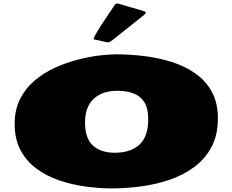

<svg xmlns="http://www.w3.org/2000/svg" viewBox="-20 -1025 1292 1067"><path d="M603 22Q531.7 22 455.8 11.7Q379.9 1.5 309.6 -22.5Q239.3 -46.4 183.3 -87.4Q127.4 -128.4 94.5 -189.7Q61.5 -251 61.5 -336.4Q61.5 -416.5 92.3 -476.3Q123 -536.1 174.3 -578.9Q225.6 -621.6 287.6 -649.7Q349.6 -677.7 413.1 -693.8Q476.6 -710 532 -716.6Q587.4 -723.1 624 -723.1Q701.7 -723.1 781.7 -713.4Q861.8 -703.6 935.1 -680.4Q1008.3 -657.2 1065.9 -616.7Q1123.5 -576.2 1157.2 -514.9Q1190.9 -453.6 1190.9 -367.7Q1190.9 -273.9 1154.8 -207Q1118.7 -140.1 1057.6 -95.5Q996.6 -50.8 919.9 -25.1Q843.3 0.5 761.5 11.2Q679.7 22 603 22ZM626.5 -176.3Q710.9 -178.7 757.3 -223.4Q803.7 -268.1 803.7 -362.3Q803.7 -422.9 782 -457.3Q760.3 -491.7 721.7 -506.1Q683.1 -520.5 631.8 -520.5Q549.3 -520.5 501 -476.1Q452.6 -431.6 452.6 -344.2Q452.6 -252.4 499.8 -213.1Q546.9 -173.8 626.5 -176.3ZM563.5 -792.5Q547.9 -796.9 532.5 -799.8Q517.1 -802.7 506.8 -804.7Q504.4 -804.7 501 -807.1Q498 -810.1 510 -831.5Q522 -853 541 -882.8Q560.1 -912.6 579.6 -941.2Q599.1 -969.7 610.8 -987.3Q613.3 -991.7 615.7 -994.9Q618.2 -998 619.6 -1000.5Q628.4 -1008.3 641.1 -1003.9Q681.6 -992.2 711.9 -982.9Q742.2 -973.6 771.5 -965.8Q790 -960.9 790.3 -955.6Q790.5 -950.2 778.8 -940.4L608.4 -804.7Q598.1 -796.4 589.4 -792Q580.6 -787.6 563.5 -792.5Z"/></svg>

Font: Seymour One
Style: Regular
Weight: 400
Designer: Vernon Adams
Foundry: Vernon Adams
Version: Version 1.100; ttfautohint (v1.8.4.7-5d5b);gftools[0.9.33]